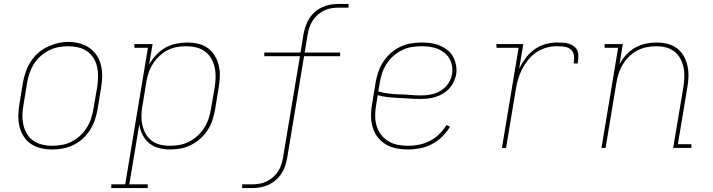

<svg xmlns="http://www.w3.org/2000/svg" viewBox="-20 -755 3640 980"><path d="M246 8Q217 8 189 1.5Q161 -5 138.5 -20Q116 -35 101 -58.5Q86 -82 79.5 -109Q73 -136 73.5 -165Q74 -194 79 -223L97 -333Q102 -361 111 -387.5Q120 -414 135.5 -438.5Q151 -463 173 -483Q195 -503 221 -515.5Q247 -528 274.5 -534.5Q302 -541 329 -541Q358 -541 386 -533.5Q414 -526 436.5 -510.5Q459 -495 474 -472Q489 -449 495.5 -421.5Q502 -394 501.5 -365Q501 -336 496 -307L478 -197Q473 -169 464 -142.5Q455 -116 439.5 -91.5Q424 -67 402 -47Q380 -27 354 -14.5Q328 -2 300.5 3Q273 8 246 8ZM246 -11Q271 -11 296.5 -15.5Q322 -20 345.5 -32Q369 -44 389 -62.5Q409 -81 423 -103.5Q437 -126 445 -150.5Q453 -175 457 -200L476 -310Q480 -336 480.5 -362.5Q481 -389 475.5 -413.5Q470 -438 457 -459Q444 -480 423.5 -494Q403 -508 378 -513.5Q353 -519 326 -519Q301 -519 276.5 -514Q252 -509 228.5 -497Q205 -485 185 -466.5Q165 -448 151.5 -426Q138 -404 130 -379.5Q122 -355 118 -330L100 -220Q95 -194 94.5 -168Q94 -142 99.5 -117.5Q105 -93 117.5 -72Q130 -51 150 -37Q170 -23 195 -17Q220 -11 246 -11Z M548 205V186H619L735 -511H666V-530H759L741 -425Q756 -452 777 -474.5Q798 -497 824 -511.5Q850 -526 879 -532Q908 -538 936 -538Q965 -538 992.5 -531.5Q1020 -525 1041.5 -509Q1063 -493 1077 -469.5Q1091 -446 1097 -419.5Q1103 -393 1102 -364Q1101 -335 1096 -307L1078 -197Q1073 -170 1064.5 -143Q1056 -116 1040.5 -92Q1025 -68 1003 -48Q981 -28 955 -15Q929 -2 902 3Q875 8 847 8Q818 8 790 0.5Q762 -7 741 -24.5Q720 -42 707.5 -67Q695 -92 691 -120L640 186H734V205ZM847 -11Q872 -11 897 -15.5Q922 -20 945.5 -32Q969 -44 989 -62.5Q1009 -81 1023 -103.5Q1037 -126 1045 -150.5Q1053 -175 1057 -200L1076 -310Q1080 -336 1080.5 -362Q1081 -388 1075.5 -412Q1070 -436 1057.5 -457.5Q1045 -479 1025.5 -493Q1006 -507 981 -513Q956 -519 930 -519Q906 -519 881 -514.5Q856 -510 833 -497.5Q810 -485 791 -466.5Q772 -448 758.5 -426Q745 -404 737.5 -380Q730 -356 726 -331L708 -221Q703 -196 702 -170Q701 -144 706 -120Q711 -96 722.5 -74.5Q734 -53 753 -38Q772 -23 796.5 -17Q821 -11 847 -11Z M1216 205V186H1266Q1284 186 1303 183Q1322 180 1340 171.5Q1358 163 1373.5 149.5Q1389 136 1399.5 119.5Q1410 103 1416 84.5Q1422 66 1425 47L1511 -468H1329V-487H1514L1529 -580Q1533 -601 1540 -621.5Q1547 -642 1559 -661Q1571 -680 1588.5 -695Q1606 -710 1626 -719Q1646 -728 1667.5 -731.5Q1689 -735 1710 -735H1759V-716H1710Q1691 -716 1672 -713Q1653 -710 1635 -701.5Q1617 -693 1602 -679.5Q1587 -666 1576 -649.5Q1565 -633 1559 -614.5Q1553 -596 1550 -577L1535 -487H1716V-468H1532L1446 50Q1442 71 1435.5 91.5Q1429 112 1416.5 131Q1404 150 1386.5 165Q1369 180 1349 189Q1329 198 1307.5 201.5Q1286 205 1266 205Z M2063 8Q2041 8 2018.5 5Q1996 2 1975.5 -5.5Q1955 -13 1938 -25.5Q1921 -38 1908 -54.5Q1895 -71 1887 -91.5Q1879 -112 1876 -133.5Q1873 -155 1874 -178Q1875 -201 1879 -223L1897 -333Q1902 -361 1911 -388Q1920 -415 1936 -439.5Q1952 -464 1974.5 -484Q1997 -504 2023.5 -516.5Q2050 -529 2078 -533.5Q2106 -538 2133 -538Q2157 -538 2181 -534.5Q2205 -531 2226 -522Q2247 -513 2264.5 -499Q2282 -485 2293 -464.5Q2304 -444 2308 -420.5Q2312 -397 2308 -373Q2304 -354 2295 -335.5Q2286 -317 2272 -302Q2258 -287 2240 -276.5Q2222 -266 2202.5 -260Q2183 -254 2163.5 -252Q2144 -250 2125 -250Q2097 -250 2069.5 -252Q2042 -254 2014.5 -255Q1987 -256 1960.5 -259Q1934 -262 1908 -269L1900 -220Q1895 -193 1895 -165.5Q1895 -138 1902 -113.5Q1909 -89 1924.5 -68.5Q1940 -48 1962 -34.5Q1984 -21 2010 -16Q2036 -11 2063 -11Q2091 -11 2119 -16.5Q2147 -22 2173.5 -35.5Q2200 -49 2221.5 -70Q2243 -91 2259 -117L2277 -108Q2260 -80 2236.5 -57Q2213 -34 2184 -19Q2155 -4 2124.5 2Q2094 8 2063 8ZM2128 -268Q2145 -268 2162 -270Q2179 -272 2196 -277Q2213 -282 2228.5 -291.5Q2244 -301 2256.5 -314Q2269 -327 2276.5 -343Q2284 -359 2287 -376Q2291 -397 2287.5 -417.5Q2284 -438 2274 -455.5Q2264 -473 2248.5 -485.5Q2233 -498 2214.5 -505.5Q2196 -513 2175 -516Q2154 -519 2133 -519Q2108 -519 2082 -515Q2056 -511 2032 -499Q2008 -487 1987.5 -469Q1967 -451 1952.5 -428Q1938 -405 1930 -380.5Q1922 -356 1918 -330L1911 -288Q1937 -281 1964 -277.5Q1991 -274 2018.5 -273.5Q2046 -273 2073.5 -270.5Q2101 -268 2128 -268Z M2542 0 2627 -511H2514V-530H2651L2630 -405Q2644 -433 2663 -458.5Q2682 -484 2707.5 -502.5Q2733 -521 2763 -529.5Q2793 -538 2822 -538Q2838 -538 2854 -537Q2870 -536 2884.5 -531.5Q2899 -527 2911 -517.5Q2923 -508 2928 -494Q2933 -480 2932 -463.5Q2931 -447 2929 -431H2908Q2910 -444 2910.5 -457.5Q2911 -471 2907 -482.5Q2903 -494 2894 -502Q2885 -510 2873 -513.5Q2861 -517 2848 -518Q2835 -519 2822 -519Q2795 -519 2768 -511.5Q2741 -504 2717 -487.5Q2693 -471 2675 -448.5Q2657 -426 2644 -400Q2631 -374 2623.5 -347.5Q2616 -321 2612 -294L2563 0Z M3050 0 3135 -511H3066V-530H3159L3142 -426Q3155 -452 3175.5 -474.5Q3196 -497 3221.5 -511.5Q3247 -526 3275 -532Q3303 -538 3331 -538Q3359 -538 3386 -531.5Q3413 -525 3434.5 -509Q3456 -493 3469.5 -469.5Q3483 -446 3489 -419Q3495 -392 3494 -363.5Q3493 -335 3488 -307L3440 -19H3509V0H3416L3468 -310Q3472 -335 3473 -361Q3474 -387 3469 -411Q3464 -435 3452.5 -456Q3441 -477 3422 -492Q3403 -507 3379 -513Q3355 -519 3329 -519Q3305 -519 3280 -514Q3255 -509 3232.5 -497Q3210 -485 3191 -466.5Q3172 -448 3158.5 -425.5Q3145 -403 3137.5 -379.5Q3130 -356 3126 -331L3071 0Z"/></svg>

Font: Iosevka Curly Slab ThEx
Style: Italic
Weight: 100
Width: 7
Italic angle: -9°
Monospace: yes
Designer: Belleve Invis
Foundry: Belleve Invis
Version: Version 11.1.0; ttfautohint (v1.8.3)